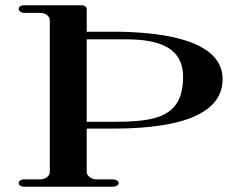

<svg xmlns="http://www.w3.org/2000/svg" viewBox="-20 -706 910 726"><path d="M446.5 -557.4C540.6 -557.4 672.3 -547.5 672.3 -415.8C672.3 -260.4 565.3 -245.5 406.9 -245.5H307.9V-557.4ZM406.9 -219.8C594.1 -219.8 821.8 -248.5 821.8 -406.9C821.8 -564.4 563.4 -586.1 406.9 -586.1H307.9V-671.3C307.9 -680.2 300 -686.1 287.1 -686.1H71.3C58.4 -686.1 50.5 -680.2 50.5 -672.3C50.5 -665.3 58.4 -657.4 71.3 -657.4H131.7C152.5 -657.4 168.3 -644.6 168.3 -629.7V-55.4C168.3 -41.6 152.5 -27.7 131.7 -27.7H71.3C58.4 -27.7 50.5 -21.8 50.5 -13.9C50.5 -5.9 58.4 0 71.3 0H406.9C417.8 0 428.7 -5.9 428.7 -13.9C428.7 -21.8 417.8 -27.7 406.9 -27.7H344.6C324.8 -27.7 307.9 -41.6 307.9 -55.4V-219.8Z"/></svg>

Font: Biblismive
Style: Regular
Weight: 400
Designer: Susan Drake
Foundry: Susan Drake
Version: Version 1.0; ttfautohint (v1.8.4.7-5d5b)